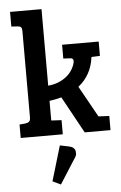

<svg xmlns="http://www.w3.org/2000/svg" viewBox="-64 -757 684 1082"><g transform="rotate(-5 278.0 -216.0)"><path d="M95 -112V-599Q95 -615 89.5 -621Q84 -627 70 -628L35 -630V-713H213V-280Q268 -285 309 -314Q350 -343 365 -390Q368 -400 368 -406Q368 -423 349 -423L311 -425V-503H518V-422L470 -420Q457 -318 382 -259L480 -83L541 -80V0H395L281 -208Q248 -199 213 -194V-83H214L271 -80V0H33V-76L66 -79Q81 -81 88 -87.5Q95 -94 95 -112ZM249 61 298 71Q330 77 335 100Q336 104 336 115.5Q336 127 322 146L236 281L190 259Z"/></g></svg>

Font: Bree Serif
Style: Regular
Weight: 400
Designer: Veronika Burian, Jos Scaglione
Foundry: TypeTogether
Version: Version 1.001